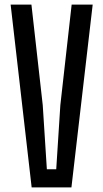

<svg xmlns="http://www.w3.org/2000/svg" viewBox="-20 -820 452 840"><path d="M118.5 0 26.5 -800H117.5L167 -360L185 -79.5H226L244 -360L293.5 -800H385.5L292.5 0Z"/></svg>

Font: Big Shoulders Text Thin Medium
Style: Regular
Weight: 500
Version: Version 2.002